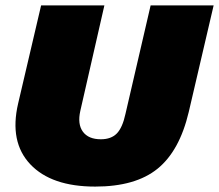

<svg xmlns="http://www.w3.org/2000/svg" viewBox="-20 -680 810 710"><path d="M332 10Q170 10 92 -72.5Q14 -155 47 -297L132 -660H366L277 -270Q266 -221 286.5 -193Q307 -165 353 -165Q391 -165 412 -186.5Q433 -208 444 -259L537 -660H770L678 -266Q644 -122 562.5 -56Q481 10 332 10Z"/></svg>

Font: Elaine Sans Black
Style: Italic
Weight: 900
Italic angle: -13°
Designer: Wei Huang
Foundry: Wei Huang
Version: Version 2.001;December 24, 2019;FontCreator 12.0.0.2547 64-b